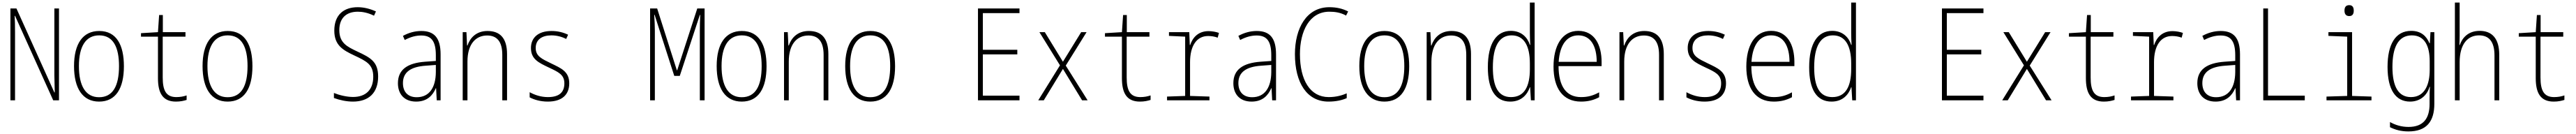

<svg xmlns="http://www.w3.org/2000/svg" viewBox="-20 -780 20040 1042"><path d="M61 0H97V-525C97 -585 96 -623 94 -657H97L394 0H439V-714H403V-196C403 -160 406 -101 406 -61H403L108 -714H61Z M751 10C881 10 944 -93 944 -265C944 -429 887 -539 752 -539C625 -539 556 -440 556 -266C556 -93 623 10 751 10ZM751 -24C645 -24 594 -114 594 -266C594 -419 647 -505 752 -505C863 -505 906 -409 906 -266C906 -112 858 -24 751 -24Z M1349 10C1384 10 1409 4 1432 -3V-38C1408 -30 1383 -25 1352 -25C1271 -25 1246 -78 1246 -178V-495H1423V-530H1247V-663H1218L1209 -530L1077 -522V-495H1209V-172C1209 -55 1247 10 1349 10Z M1751 10C1881 10 1944 -93 1944 -265C1944 -429 1887 -539 1752 -539C1625 -539 1556 -440 1556 -266C1556 -93 1623 10 1751 10ZM1751 -24C1645 -24 1594 -114 1594 -266C1594 -419 1647 -505 1752 -505C1863 -505 1906 -409 1906 -266C1906 -112 1858 -24 1751 -24Z M2726 10C2847 10 2922 -56 2922 -185C2922 -301 2862 -332 2759 -380C2681 -417 2620 -446 2620 -546C2620 -639 2674 -689 2764 -689C2798 -689 2841 -682 2890 -658L2905 -691C2859 -712 2811 -724 2763 -724C2655 -724 2581 -665 2581 -542C2581 -427 2649 -390 2736 -349C2834 -303 2884 -278 2884 -183C2884 -84 2828 -26 2727 -26C2677 -26 2620 -40 2578 -57V-18C2624 -1 2677 10 2726 10Z M3218 10C3304 10 3347 -39 3371 -94H3373L3378 0H3408V-357C3408 -486 3358 -539 3258 -539C3207 -539 3159 -525 3115 -501L3129 -469C3174 -493 3216 -504 3257 -504C3333 -504 3371 -464 3371 -351V-306L3287 -300C3152 -290 3076 -240 3076 -133C3076 -49 3125 10 3218 10ZM3222 -24C3156 -24 3115 -63 3115 -134C3115 -220 3178 -261 3291 -269L3371 -275V-219C3370 -100 3321 -24 3222 -24Z M3580 0H3617V-301C3617 -437 3681 -504 3770 -504C3845 -504 3888 -459 3888 -353V0H3925V-359C3925 -484 3870 -539 3773 -539C3685 -539 3637 -485 3617 -426H3614L3609 -530H3580Z M4242 10C4353 10 4409 -44 4409 -132C4409 -225 4344 -250 4268 -287C4194 -323 4148 -343 4148 -407C4148 -472 4197 -505 4270 -505C4310 -505 4351 -495 4385 -477L4400 -510C4363 -528 4320 -539 4271 -539C4168 -539 4111 -487 4111 -407C4111 -320 4170 -293 4250 -255C4324 -220 4371 -200 4371 -132C4371 -65 4334 -25 4243 -25C4191 -25 4143 -40 4101 -63V-23C4133 -6 4182 10 4242 10Z M5038 0H5075V-542C5075 -585 5073 -614 5070 -665H5073L5226 -190H5269L5425 -664H5428C5426 -623 5425 -581 5425 -539V0H5462V-714H5405L5249 -234H5246L5093 -714H5038Z M5751 10C5881 10 5944 -93 5944 -265C5944 -429 5887 -539 5752 -539C5625 -539 5556 -440 5556 -266C5556 -93 5623 10 5751 10ZM5751 -24C5645 -24 5594 -114 5594 -266C5594 -419 5647 -505 5752 -505C5863 -505 5906 -409 5906 -266C5906 -112 5858 -24 5751 -24Z M6080 0H6117V-301C6117 -437 6181 -504 6270 -504C6345 -504 6388 -459 6388 -353V0H6425V-359C6425 -484 6370 -539 6273 -539C6185 -539 6137 -485 6117 -426H6114L6109 -530H6080Z M6751 10C6881 10 6944 -93 6944 -265C6944 -429 6887 -539 6752 -539C6625 -539 6556 -440 6556 -266C6556 -93 6623 10 6751 10ZM6751 -24C6645 -24 6594 -114 6594 -266C6594 -419 6647 -505 6752 -505C6863 -505 6906 -409 6906 -266C6906 -112 6858 -24 6751 -24Z M7589 0H7912V-36H7627V-357H7895V-393H7627V-678H7912V-714H7589Z M8058 0H8101L8250 -244L8399 0H8442L8272 -270L8434 -530H8392L8250 -300L8109 -530H8067L8227 -272Z M8849 10C8884 10 8909 4 8932 -3V-38C8908 -30 8883 -25 8852 -25C8771 -25 8746 -78 8746 -178V-495H8923V-530H8747V-663H8718L8709 -530L8577 -522V-495H8709V-172C8709 -55 8747 10 8849 10Z M9060 0H9390V-29L9239 -34V-296C9239 -422 9289 -500 9380 -500C9404 -500 9432 -496 9454 -487L9464 -524C9443 -532 9410 -538 9383 -538C9303 -538 9259 -488 9240 -430H9237L9233 -530H9075V-501L9201 -495V-34L9060 -29Z M9718 10C9804 10 9847 -39 9871 -94H9873L9878 0H9908V-357C9908 -486 9858 -539 9758 -539C9707 -539 9659 -525 9615 -501L9629 -469C9674 -493 9716 -504 9757 -504C9833 -504 9871 -464 9871 -351V-306L9787 -300C9652 -290 9576 -240 9576 -133C9576 -49 9625 10 9718 10ZM9722 -24C9656 -24 9615 -63 9615 -134C9615 -220 9678 -261 9791 -269L9871 -275V-219C9870 -100 9821 -24 9722 -24Z M10316 10C10374 10 10423 -1 10458 -17V-54C10423 -39 10377 -25 10318 -25C10172 -25 10094 -159 10094 -359C10094 -538 10168 -689 10323 -689C10366 -689 10410 -683 10453 -659L10469 -691C10424 -714 10376 -724 10323 -724C10145 -724 10055 -560 10055 -359C10055 -134 10150 10 10316 10Z M10751 10C10881 10 10944 -93 10944 -265C10944 -429 10887 -539 10752 -539C10625 -539 10556 -440 10556 -266C10556 -93 10623 10 10751 10ZM10751 -24C10645 -24 10594 -114 10594 -266C10594 -419 10647 -505 10752 -505C10863 -505 10906 -409 10906 -266C10906 -112 10858 -24 10751 -24Z M11080 0H11117V-301C11117 -437 11181 -504 11270 -504C11345 -504 11388 -459 11388 -353V0H11425V-359C11425 -484 11370 -539 11273 -539C11185 -539 11137 -485 11117 -426H11114L11109 -530H11080Z M11730 10C11818 10 11863 -45 11883 -102H11885L11891 0H11920V-760H11883V-525C11883 -495 11884 -465 11886 -431H11883C11865 -488 11818 -540 11735 -540C11621 -540 11556 -441 11556 -257C11556 -83 11615 10 11730 10ZM11736 -25C11637 -25 11595 -105 11595 -256C11595 -421 11645 -505 11741 -505C11838 -505 11883 -423 11883 -286V-243C11883 -109 11841 -25 11736 -25Z M12281 10C12336 10 12381 -2 12422 -24V-62C12374 -36 12334 -25 12281 -25C12167 -25 12107 -107 12106 -266H12441V-298C12441 -430 12387 -540 12260 -540C12132 -540 12067 -423 12067 -262C12067 -97 12137 10 12281 10ZM12403 -299H12107C12116 -435 12173 -505 12260 -505C12359 -505 12403 -417 12403 -299Z M12580 0H12617V-301C12617 -437 12681 -504 12770 -504C12845 -504 12888 -459 12888 -353V0H12925V-359C12925 -484 12870 -539 12773 -539C12685 -539 12637 -485 12617 -426H12614L12609 -530H12580Z M13242 10C13353 10 13409 -44 13409 -132C13409 -225 13344 -250 13268 -287C13194 -323 13148 -343 13148 -407C13148 -472 13197 -505 13270 -505C13310 -505 13351 -495 13385 -477L13400 -510C13363 -528 13320 -539 13271 -539C13168 -539 13111 -487 13111 -407C13111 -320 13170 -293 13250 -255C13324 -220 13371 -200 13371 -132C13371 -65 13334 -25 13243 -25C13191 -25 13143 -40 13101 -63V-23C13133 -6 13182 10 13242 10Z M13781 10C13836 10 13881 -2 13922 -24V-62C13874 -36 13834 -25 13781 -25C13667 -25 13607 -107 13606 -266H13941V-298C13941 -430 13887 -540 13760 -540C13632 -540 13567 -423 13567 -262C13567 -97 13637 10 13781 10ZM13903 -299H13607C13616 -435 13673 -505 13760 -505C13859 -505 13903 -417 13903 -299Z M14230 10C14318 10 14363 -45 14383 -102H14385L14391 0H14420V-760H14383V-525C14383 -495 14384 -465 14386 -431H14383C14365 -488 14318 -540 14235 -540C14121 -540 14056 -441 14056 -257C14056 -83 14115 10 14230 10ZM14236 -25C14137 -25 14095 -105 14095 -256C14095 -421 14145 -505 14241 -505C14338 -505 14383 -423 14383 -286V-243C14383 -109 14341 -25 14236 -25Z M15089 0H15412V-36H15127V-357H15395V-393H15127V-678H15412V-714H15089Z M15558 0H15601L15750 -244L15899 0H15942L15772 -270L15934 -530H15892L15750 -300L15609 -530H15567L15727 -272Z M16349 10C16384 10 16409 4 16432 -3V-38C16408 -30 16383 -25 16352 -25C16271 -25 16246 -78 16246 -178V-495H16423V-530H16247V-663H16218L16209 -530L16077 -522V-495H16209V-172C16209 -55 16247 10 16349 10Z M16560 0H16890V-29L16739 -34V-296C16739 -422 16789 -500 16880 -500C16904 -500 16932 -496 16954 -487L16964 -524C16943 -532 16910 -538 16883 -538C16803 -538 16759 -488 16740 -430H16737L16733 -530H16575V-501L16701 -495V-34L16560 -29Z M17218 10C17304 10 17347 -39 17371 -94H17373L17378 0H17408V-357C17408 -486 17358 -539 17258 -539C17207 -539 17159 -525 17115 -501L17129 -469C17174 -493 17216 -504 17257 -504C17333 -504 17371 -464 17371 -351V-306L17287 -300C17152 -290 17076 -240 17076 -133C17076 -49 17125 10 17218 10ZM17222 -24C17156 -24 17115 -63 17115 -134C17115 -220 17178 -261 17291 -269L17371 -275V-219C17370 -100 17321 -24 17222 -24Z M17589 0H17912V-36H17626V-714H17589Z M18258 -655C18285 -655 18293 -674 18293 -697C18293 -722 18284 -740 18258 -740C18230 -740 18221 -722 18221 -697C18221 -673 18231 -655 18258 -655ZM18081 0H18431V-29L18280 -34V-530H18096V-501L18242 -495V-34L18081 -29Z M18718 242C18860 242 18920 164 18920 27V-530H18890L18885 -444H18882C18859 -498 18818 -540 18740 -540C18616 -540 18556 -433 18556 -260C18556 -81 18620 10 18731 10C18809 10 18863 -37 18883 -105H18886C18883 -71 18883 -44 18883 -13V28C18883 143 18833 207 18719 207C18664 207 18616 192 18575 169V209C18615 229 18661 242 18718 242ZM18738 -25C18642 -25 18594 -104 18594 -260C18594 -411 18639 -505 18745 -505C18846 -505 18884 -420 18884 -303V-236C18884 -129 18849 -25 18738 -25Z M19080 0H19117V-296C19117 -438 19180 -505 19268 -505C19343 -505 19388 -459 19388 -349V0H19425V-355C19425 -481 19368 -540 19273 -540C19183 -540 19137 -485 19118 -430H19115C19116 -454 19117 -473 19117 -502V-760H19080Z M19849 10C19884 10 19909 4 19932 -3V-38C19908 -30 19883 -25 19852 -25C19771 -25 19746 -78 19746 -178V-495H19923V-530H19747V-663H19718L19709 -530L19577 -522V-495H19709V-172C19709 -55 19747 10 19849 10Z"/></svg>

Font: Noto Sans Mono ExtraCondensed ExtraLight
Style: Regular
Weight: 200
Width: 2
Designer: Monotype Design Team
Foundry: Monotype Imaging Inc.
Version: Version 2.014